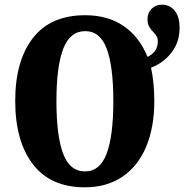

<svg xmlns="http://www.w3.org/2000/svg" viewBox="-20 -790 787 820"><path d="M45 -359Q45 -530 120.5 -627.5Q196 -725 344 -725Q441 -725 508.5 -678.5Q576 -632 610 -547Q654 -568 654 -614Q654 -626 649.5 -634Q645 -642 635 -653Q623 -665 616.5 -677Q610 -689 610 -708Q610 -735 627.5 -752.5Q645 -770 672 -770Q705 -770 726 -744.5Q747 -719 747 -671Q747 -610 712.5 -565.5Q678 -521 625 -501Q639 -436 639 -358Q639 -247 604.5 -164Q570 -81 503 -35.5Q436 10 343 10Q196 10 120.5 -88.5Q45 -187 45 -359ZM464 -358Q464 -506 436 -581.5Q408 -657 344 -657Q279 -657 250 -581.5Q221 -506 221 -358Q221 -210 249.5 -134Q278 -58 343 -58Q407 -58 435.5 -134Q464 -210 464 -358Z"/></svg>

Font: Noto Serif CondBlack
Style: Regular
Weight: 900
Width: 3
Designer: Monotype Design Team
Foundry: Monotype Imaging Inc.
Version: Version 1.001